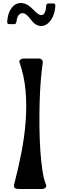

<svg xmlns="http://www.w3.org/2000/svg" viewBox="-20 -1260 401 1280"><path d="M74 -29Q101 -132 122 -239Q143 -346 151 -450.5Q159 -555 150.5 -654.5Q142 -754 110 -844Q106 -855 116 -862.5Q126 -870 140 -870H237Q251 -870 259 -862Q267 -854 265 -840Q257 -789 251.5 -719Q246 -649 244 -570Q242 -491 243 -409.5Q244 -328 249 -255Q254 -182 263 -123Q272 -64 286 -31Q292 -16 282.5 -8Q273 0 259 0H102Q87 0 78.5 -7Q70 -14 74 -29ZM186 -1129Q150 -1179 122.5 -1171.5Q95 -1164 89 -1113Q87 -1099 74 -1099H42Q27 -1099 28 -1115Q31 -1161 47 -1190.5Q63 -1220 86 -1232Q109 -1244 136.5 -1238Q164 -1232 190 -1207L218 -1180Q248 -1151 267 -1162.5Q286 -1174 288 -1222Q289 -1237 303 -1237H335Q350 -1237 349 -1221Q346 -1174 329 -1142Q312 -1110 288 -1096Q264 -1082 237 -1089Q210 -1096 186 -1129Z"/></svg>

Font: OpenDyslexic 3
Style: Regular
Weight: 400
Designer: Abelardo Gonzalez
Version: Version 1.000;PS 001.001;hotconv 1.0.56